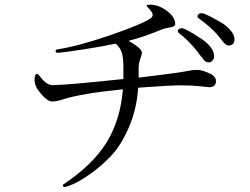

<svg xmlns="http://www.w3.org/2000/svg" viewBox="-20 -757 1040 800"><path d="M124 -422.9Q124 -449.2 134.8 -449.2Q138.7 -449.2 147.5 -437.5Q173.8 -402.3 198.2 -402.3Q252.9 -402.3 494.1 -427.7V-485.4Q493.2 -519.5 487.3 -538.6Q481.4 -557.6 461.9 -575.2Q413.1 -564.5 325.2 -550.8Q237.3 -537.1 218.8 -537.1Q211.9 -537.1 211.9 -544.9Q211.9 -549.8 216.8 -550.8Q306.6 -564.5 439.5 -610.4Q572.3 -656.2 607.4 -680.7Q616.2 -686.5 616.2 -695.3Q616.2 -704.1 603.5 -717.8Q590.8 -730.5 590.8 -734.4Q590.8 -737.3 605.5 -737.3Q641.6 -737.3 675.8 -711.4Q710 -685.5 710 -657.2Q710 -645.5 687.5 -642.6Q665 -638.7 658.2 -635.7Q575.2 -601.6 515.6 -586.9Q571.3 -555.7 571.3 -537.1Q571.3 -530.3 564.5 -511.7Q557.6 -493.2 557.6 -470.7V-433.6Q568.4 -434.6 653.3 -445.3Q738.3 -456.1 759.8 -460.9Q781.2 -465.8 800.8 -465.8Q820.3 -465.8 850.1 -452.6Q879.9 -439.5 879.9 -419.9Q879.9 -393.6 851.6 -393.6Q847.7 -393.6 814.5 -397.5Q781.2 -401.4 734.4 -401.4Q686.5 -401.4 555.7 -391.6Q549.8 -301.8 516.6 -225.6Q483.4 -149.4 441.4 -106Q399.4 -62.5 354.5 -31.2Q309.6 0 282.2 11.2Q254.9 22.5 249 22.5Q242.2 22.5 242.2 14.6Q242.2 11.7 245.1 10.7Q366.2 -70.3 423.8 -163.1Q481.4 -255.9 492.2 -384.8Q320.3 -368.2 238.3 -341.8Q214.8 -334 196.8 -334Q178.7 -334 151.4 -365.2Q124 -396.5 124 -422.9ZM720.7 -627.9Q720.7 -631.8 725.1 -635.7Q729.5 -639.6 738.3 -639.6Q747.1 -639.6 786.1 -616.2Q825.2 -592.8 837.9 -581.1Q872.1 -551.8 872.1 -522.5Q872.1 -511.7 865.2 -504.4Q858.4 -497.1 851.6 -497.1Q843.8 -497.1 839.8 -499Q829.1 -504.9 823.2 -515.6Q820.3 -518.6 812.5 -528.3L802.7 -542Q763.7 -590.8 725.6 -619.1Q720.7 -624 720.7 -627.9ZM802.7 -689.5Q802.7 -694.3 807.6 -698.2Q812.5 -702.1 821.3 -702.1Q830.1 -702.1 867.7 -682.1Q905.3 -662.1 918.9 -651.4Q957 -620.1 957 -593.8Q957 -567.4 931.6 -567.4Q920.9 -567.4 906.2 -586.9Q891.6 -605.5 885.7 -612.3Q858.4 -644.5 806.6 -681.6Q802.7 -684.6 802.7 -689.5Z"/></svg>

Font: GenEi Koburi Mincho v6
Style: Regular
Weight: 400
Designer: o_tamon (Modified)
Foundry: o_tamon / Adobe Systems Incorporated
Version: Version 6.1